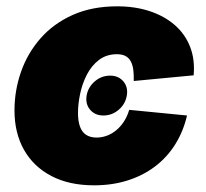

<svg xmlns="http://www.w3.org/2000/svg" viewBox="-20 -564 638 595"><path d="M300.3 -206.1Q274.4 -206.1 259.3 -223.9Q244.1 -241.7 248.5 -268.1Q252.9 -293.9 273.7 -311.8Q294.4 -329.6 321.3 -329.6Q347.2 -329.6 362.3 -311.8Q377.4 -293.9 373 -268.1Q368.7 -241.7 347.9 -223.9Q327.1 -206.1 300.3 -206.1ZM271.5 10.3Q194.3 10.3 139.2 -18.6Q84 -47.4 54.4 -99.6Q24.9 -151.9 24.9 -221.7Q24.9 -283.7 45.2 -341.6Q65.4 -399.4 105.7 -445.3Q146 -491.2 205.6 -517.8Q265.1 -544.4 343.3 -544.4Q398.9 -544.4 444.3 -529.3Q489.7 -514.2 521.7 -486.3Q553.7 -458.5 569.1 -418.9Q584.5 -379.4 580.1 -330.6L394.5 -313Q395 -332 393.1 -347.4Q391.1 -362.8 385.3 -373.8Q379.4 -384.8 368.9 -390.4Q358.4 -396 342.3 -396Q310.1 -396 286.9 -378.4Q263.7 -360.8 249.3 -332.8Q234.9 -304.7 228.3 -273.2Q221.7 -241.7 221.7 -213.9Q221.7 -189 227.8 -171.9Q233.9 -154.8 246.8 -146.2Q259.8 -137.7 279.3 -137.7Q295.9 -137.7 311.5 -143.6Q327.1 -149.4 340.6 -160.6Q354 -171.9 364.3 -187.7Q374.5 -203.6 380.4 -223.6L559.6 -206.1Q547.9 -156.2 522.9 -116.5Q498 -76.7 460.7 -48.3Q423.3 -20 375.7 -4.9Q328.1 10.3 271.5 10.3Z"/></svg>

Font: Inter 20pt Black
Style: Italic
Weight: 900
Italic angle: -9.3988°
Version: Version 4.001;git-66647c0bb